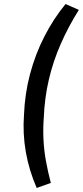

<svg xmlns="http://www.w3.org/2000/svg" viewBox="-20 -739 411 952"><path d="M162 193Q124 106 108 14.5Q92 -77 99 -170Q103 -274 129 -372Q155 -470 200 -558Q245 -646 305 -719L371 -690Q320 -609 282 -523Q244 -437 222.5 -345.5Q201 -254 197 -154Q193 -101 195.5 -48.5Q198 4 207.5 57.5Q217 111 232 168Z"/></svg>

Font: Nunito Sans 10pt Medium
Style: Italic
Weight: 500
Italic angle: -9°
Designer: Vernon Adams
Foundry: Vernon Adams
Version: Version 3.101;gftools[0.9.27]